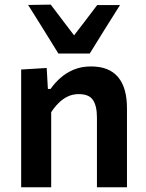

<svg xmlns="http://www.w3.org/2000/svg" viewBox="-20 -792 616 812"><path d="M69.5 0Q69.5 -54 69.5 -104.5Q69.5 -155 69.5 -217V-267Q69.5 -323.5 69.5 -381.5Q69.5 -439.5 69.5 -498L177.5 -504.5L182.5 -416H194Q210.5 -440 234.8 -461.8Q259 -483.5 291.2 -497.2Q323.5 -511 365 -511Q441.5 -511 479.2 -466.2Q517 -421.5 517 -334Q517 -301.5 517 -274.2Q517 -247 517 -217Q517 -156.5 517 -105.2Q517 -54 517 0H390Q390 -54 390 -104.5Q390 -155 390 -210.5V-295Q390 -344 373.2 -369Q356.5 -394 313 -394Q287.5 -394 266.2 -383.8Q245 -373.5 227.8 -356.2Q210.5 -339 196.5 -317.5V-210.5Q196.5 -153.5 196.5 -103.8Q196.5 -54 196.5 0ZM227 -565.5Q195 -617.5 163 -668.8Q131 -720 99 -771L194.5 -772.5Q223 -735 251.2 -697.8Q279.5 -660.5 308.5 -622.5H278Q307 -660 335 -696.8Q363 -733.5 391 -770.5H487.5Q455.5 -720 423.5 -668.8Q391.5 -617.5 359.5 -565.5Z"/></svg>

Font: Commissioner Thin SemiBold
Style: Regular
Weight: 600
Version: Version 1.000